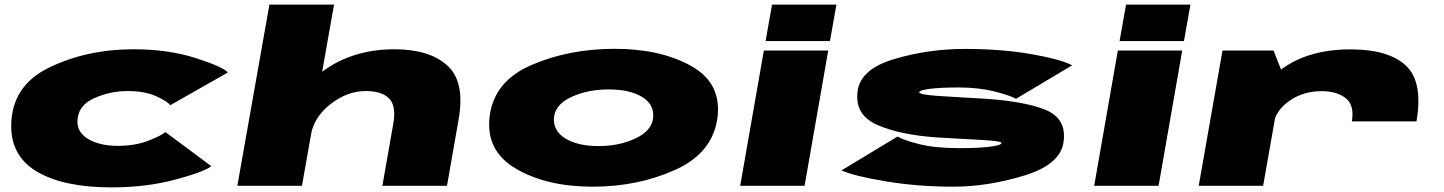

<svg xmlns="http://www.w3.org/2000/svg" viewBox="-20 -805 6258 832"><path d="M463 7Q614 7 740.5 -27Q867 -61 895.5 -85L696.5 -233Q684.5 -220 626 -196.5Q567.5 -173 490.5 -173Q414.5 -173 365 -201Q315.5 -229 315.5 -278Q316.5 -347.5 387 -379Q457.5 -410.5 532.5 -410.5Q608.5 -410.5 659 -387Q709.5 -363.5 717.5 -349L967.5 -491Q947 -515 828.5 -553.2Q710 -591.5 559 -591.5Q356 -591.5 192.2 -511.8Q28.5 -432 28.5 -257Q29.5 -124 144.8 -58.5Q260 7 463 7Z M1008.5 0H1288.5L1427.5 -785H1147.5ZM1637 0H1917L1967.5 -288.5Q1996 -450.5 1918.5 -521Q1841 -591.5 1689 -591.5Q1492 -591.5 1355.2 -477.8Q1218.5 -364 1207 -302.5L1327 -220.5Q1341 -298.5 1413 -354.5Q1485 -410.5 1565 -410.5Q1636 -410.5 1667 -377.5Q1698 -344.5 1684 -267.5Z M2548.5 4Q2745.5 4 2908 -70Q3070.5 -144 3089.5 -298.5Q3106.5 -446.5 2973.5 -520Q2840.5 -593.5 2643.5 -593.5Q2445.5 -593.5 2282.5 -523Q2119.5 -452.5 2101.5 -298.5Q2084.5 -150 2217.5 -73Q2350.5 4 2548.5 4ZM2574 -172Q2484 -172 2430 -205Q2376 -238 2380.5 -296Q2386 -352.5 2456.5 -385Q2527 -417.5 2617 -417.5Q2708 -417.5 2761.5 -385.5Q2815 -353.5 2810.5 -296Q2805 -239 2734.5 -205.5Q2664 -172 2574 -172Z M3187.5 0H3466.5L3569 -586H3290ZM3325.5 -785 3297.5 -627H3576.5L3604.5 -785Z M4110.5 4Q4260.5 4 4419 -44.5Q4577.5 -93 4589 -192.5Q4602.5 -294 4505.2 -331.2Q4408 -368.5 4227.5 -378.5Q4123.5 -384 4043 -389.5Q3962.5 -395 3963.5 -405Q3963.5 -414 4009 -420Q4054.5 -426 4133.5 -426Q4221.5 -426 4289.8 -408.5Q4358 -391 4383 -377L4626 -522Q4575.5 -548.5 4447 -570.8Q4318.5 -593 4161.5 -593Q4002.5 -593 3854.8 -549Q3707 -505 3696 -407.5Q3683.5 -306.5 3782 -263.5Q3880.5 -220.5 4039.5 -209.5Q4149 -203 4235 -198.5Q4321 -194 4319.5 -185Q4318 -175 4267.5 -169Q4217 -163 4137 -163Q4032 -163 3962.8 -180.5Q3893.5 -198 3869.5 -213.5L3626.5 -66.5Q3683 -41.5 3820.8 -18.8Q3958.5 4 4110.5 4Z M4721.5 0H5000.5L5103 -586H4824ZM4859.5 -785 4831.5 -627H5110.5L5138.5 -785Z M5838 -279H6118Q6147.5 -449 6073 -520Q5998.5 -591 5831.5 -591Q5653.5 -591 5537 -508Q5420.5 -425 5409 -359L5499 -270Q5510 -329 5569.5 -369.5Q5629 -410 5707 -410Q5773 -410 5811.5 -379.5Q5850 -349 5838 -279ZM5174.5 0H5453.5L5539 -484L5498.5 -586H5277.5Z"/></svg>

Font: Anybody ExtraExpanded Black
Style: Italic
Weight: 900
Width: 8
Italic angle: -10°
Version: Version 1.113;gftools[0.9.25]